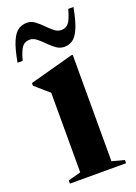

<svg xmlns="http://www.w3.org/2000/svg" viewBox="-149 -786 596 843"><g transform="rotate(-20 149.5 -364.0)"><path d="M231 -527.5V-30L288.5 -15V0H26V-15L85.5 -31V-403Q77 -410.5 60.2 -424.8Q43.5 -439 20.5 -459.5V-472L224.5 -527.5ZM306 -723.5Q294 -660 279.8 -627.8Q265.5 -595.5 248.2 -584Q231 -572.5 209.5 -572.5Q189 -572.5 171.8 -585Q154.5 -597.5 138.8 -613.8Q123 -630 107.5 -642.2Q92 -654.5 75.5 -654.5Q53.5 -654.5 40.8 -639Q28 -623.5 15.5 -577.5H-8.5Q3 -641 17.2 -673.2Q31.5 -705.5 49.2 -717Q67 -728.5 89 -728.5Q109 -728.5 126 -716Q143 -703.5 158.8 -687.2Q174.5 -671 189.8 -658.8Q205 -646.5 221.5 -646.5Q243.5 -646.5 256.2 -662Q269 -677.5 281.5 -723.5Z"/></g></svg>

Font: Newsreader 72pt SemiBold
Style: Regular
Weight: 600
Designer: Hugues Gentile
Foundry: Production Type
Version: Version 1.003; ttfautohint (v1.8.3)